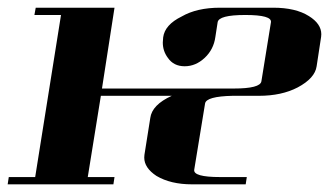

<svg xmlns="http://www.w3.org/2000/svg" viewBox="-20 -481 858 501"><path d="M0 0 2.9 -19H71.8L139.2 -441.9H69.8L73.2 -460.9H278.8L246.1 -250H589.8Q659.2 -250 662.1 -269L687 -422.9Q689.9 -441.9 620.1 -441.9Q550.8 -441.9 547.9 -422.9L542 -384.8Q537.6 -352.1 514.2 -330.1Q490.7 -308.1 461.9 -308.1Q433.1 -308.1 418 -330.1Q404.8 -347.7 404.8 -370.1Q404.8 -374 405.8 -383.8Q410.2 -416.5 454.1 -438Q493.7 -460.9 554.2 -460.9H692.9Q751.5 -460.9 786.1 -439Q818.4 -418.9 818.4 -391.6Q818.4 -387.2 817.9 -384.8L806.2 -308.1Q801.8 -276.9 756.8 -252.9Q714.8 -231 655.8 -231H586.9Q518.1 -229.5 515.1 -210.9L486.8 -38.1Q483.9 -19 554.2 -19H624L621.1 0H481Q425.3 0 388.2 -22Q356.4 -43 356.4 -69.8Q356.4 -74.7 356.9 -77.1L372.1 -172.9Q376.5 -207.5 428.2 -231H243.2L209 -19H278.8L275.9 0Z"/></svg>

Font: Hjet
Style: Italic
Weight: 400
Designer: T. Christopher White
Version: Version 1.2